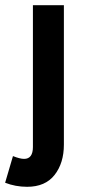

<svg xmlns="http://www.w3.org/2000/svg" viewBox="-54 -508 339 742"><path d="M50.8 213.9Q5.9 213.9 -34.2 198.2L-3.9 95.2Q22.9 106 39.1 106Q73.2 106 73.2 60.1V-487.8H192.9V50.8Q192.9 122.1 157 168Q121.1 213.9 50.8 213.9Z"/></svg>

Font: HK Grotesk Legacy
Style: Bold
Weight: 700
Designer: Alfredo Marco Pradil
Foundry: Hanken Design Co.
Version: Version 2.022;PS 002.022;hotconv 1.0.88;makeotf.lib2.5.64775